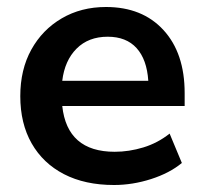

<svg xmlns="http://www.w3.org/2000/svg" viewBox="-20 -519 582 549"><path d="M306 10Q223 10 163 -21Q103 -52 70.5 -109Q38 -166 38 -244Q38 -320 69.5 -377Q101 -434 156.5 -466.5Q212 -499 283 -499Q387 -499 447.5 -433Q508 -367 508 -253V-216H158Q172 -85 308 -85Q349 -85 390 -97.5Q431 -110 465 -137L500 -53Q465 -24 412 -7Q359 10 306 10ZM288 -414Q233 -414 199 -380Q165 -346 158 -288H404Q400 -349 370.5 -381.5Q341 -414 288 -414Z"/></svg>

Font: Nunito Sans
Style: Bold
Weight: 700
Designer: Vernon Adams
Foundry: Vernon Adams
Version: Version 3.101; ttfautohint (v1.8.4.7-5d5b);gftools[0.9.27]